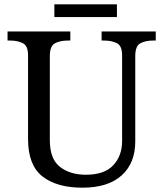

<svg xmlns="http://www.w3.org/2000/svg" viewBox="-20 -860 757 890"><path d="M362 10Q244 10 177 -42Q110 -94 110 -216V-604Q110 -648 85.5 -660Q61 -672 28 -672H15V-714H306V-672H293Q259 -672 235 -659.5Q211 -647 211 -600V-210Q211 -123 258 -86.5Q305 -50 378 -50Q464 -50 505 -94Q546 -138 546 -206V-604Q546 -648 521.5 -660Q497 -672 464 -672H451V-714H702V-672H689Q655 -672 631 -659.5Q607 -647 607 -600V-204Q607 -104 544 -47Q481 10 362 10ZM232 -781V-840H522V-781Z"/></svg>

Font: Noto Serif Grantha
Style: Regular
Weight: 400
Designer: Monotype Design Team
Foundry: Monotype Imaging Inc.
Version: Version 2.004; ttfautohint (v1.8.4.7-5d5b)